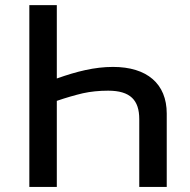

<svg xmlns="http://www.w3.org/2000/svg" viewBox="-20 -734 747 754"><path d="M95.2 0H203.1V-337.9C240.2 -350.6 274.4 -360.4 305.2 -367.7C335.9 -374.5 369.1 -377.9 404.8 -377.9C492.2 -377.9 526.9 -340.3 526.9 -266.1V0H634.8V-288.1C634.8 -405.3 557.1 -471.2 423.8 -471.2C351.1 -471.2 281.7 -453.6 203.1 -425.8V-713.9H95.2Z"/></svg>

Font: Noto Reveo Sans
Style: Regular
Weight: 500
Designer: Monotype Design Team
Foundry: Monotype Imaging Inc.
Version: Version 2.007